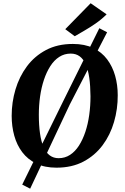

<svg xmlns="http://www.w3.org/2000/svg" viewBox="-20 -1024 772 1184"><path d="M328 10Q255.5 10 203.2 -15.5Q151 -41 117.5 -85.2Q84 -129.5 68 -187.2Q52 -245 52 -310Q52 -393.5 75.5 -472.5Q99 -551.5 146 -614.8Q193 -678 263.8 -715.5Q334.5 -753 429.5 -753Q502.5 -753 555 -727.8Q607.5 -702.5 640.8 -658Q674 -613.5 690 -556.8Q706 -500 706 -437Q706.5 -352 683.2 -272Q660 -192 612.8 -128.5Q565.5 -65 494.5 -27.5Q423.5 10 328 10ZM341.5 -48.5Q380.5 -48.5 412 -69Q443.5 -89.5 467 -126.2Q490.5 -163 506.5 -211.2Q522.5 -259.5 530.2 -315.2Q538 -371 538 -430Q537.5 -495 530.5 -544Q523.5 -593 509 -626.2Q494.5 -659.5 471.5 -676.5Q448.5 -693.5 416 -693.5Q377 -693.5 345.5 -673.2Q314 -653 290.5 -616.5Q267 -580 251 -532Q235 -484 227.2 -429Q219.5 -374 219.5 -316.5Q219.5 -250.5 226.8 -200.5Q234 -150.5 248.8 -116.8Q263.5 -83 286.8 -65.8Q310 -48.5 341.5 -48.5ZM117 114.5 370.5 -401.5 592.5 -850 640.5 -825 410 -379 166 139.5ZM441 -800.5 382.5 -844 539 -1004 637.5 -935.5Q605.5 -904 569.8 -879.2Q534 -854.5 500.5 -835.2Q467 -816 441 -800.5Z"/></svg>

Font: Merriweather ExtraBold
Style: Italic
Weight: 800
Italic angle: -7.8°
Version: Version 2.101